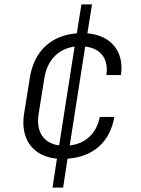

<svg xmlns="http://www.w3.org/2000/svg" viewBox="-20 -710 640 870"><path d="M218 140H266L286 9C402 1 479 -67 498 -180H432C418 -106 368 -59 296 -51L366 -499C436 -491 473 -444 462 -370H528C544 -476 483 -550 376 -559L397 -690H349L328 -559C211 -550 133 -477 115 -356L89 -194C71 -79 130 -1 238 9ZM155 -194 181 -356C194 -438 245 -489 318 -499L248 -51C178 -61 142 -112 155 -194Z"/></svg>

Font: JetBrains Mono ExtraLight
Style: Italic
Weight: 240
Italic angle: -9°
Monospace: yes
Designer: Philipp Nurullin, Konstantin Bulenkov
Foundry: JetBrains
Version: Version 2.305